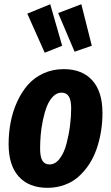

<svg xmlns="http://www.w3.org/2000/svg" viewBox="-20 -877 529 914"><path d="M219.2 -856.9 275.9 -659.2 192.9 -626 109.9 -812ZM367.2 -856.9 417 -659.2 335 -630.9 256.8 -814.9ZM206.1 17.1Q118.2 17.1 69.6 -36.1Q21 -89.4 21 -190.9Q21 -244.6 30.8 -295.4Q40.5 -346.2 61.5 -392.3Q82.5 -438.5 112.5 -472.9Q142.6 -507.3 186.5 -527.6Q230.5 -547.9 283.2 -547.9Q371.1 -547.9 419.4 -494.4Q467.8 -440.9 467.8 -338.9Q467.8 -294.9 460.9 -252.2Q454.1 -209.5 440.4 -169.4Q426.8 -129.4 404.8 -95.7Q382.8 -62 354.5 -36.6Q326.2 -11.2 288.1 2.9Q250 17.1 206.1 17.1ZM215.8 -94.2Q243.2 -94.2 264.2 -121.8Q285.2 -149.4 296.4 -192.1Q307.6 -234.9 313.2 -278.1Q318.8 -321.3 318.8 -360.8Q318.8 -400.4 307.4 -418.2Q295.9 -436 272.9 -436Q250.5 -436 232.4 -417.5Q214.4 -398.9 203.1 -370.4Q191.9 -341.8 184.3 -305.4Q176.8 -269 173.8 -235.1Q170.9 -201.2 170.9 -169.9Q170.9 -129.9 181.9 -112.1Q192.9 -94.2 215.8 -94.2Z"/></svg>

Font: Fira Sans Compressed
Style: Bold Italic
Weight: 700
Width: 3
Italic angle: -8°
Designer: Carrois Corporate & Edenspiekermann AG
Foundry: Carrois Corporate GbR & Edenspiekermann AG
Version: Version 4.203;PS 004.203;hotconv 1.0.88;makeotf.lib2.5.64775